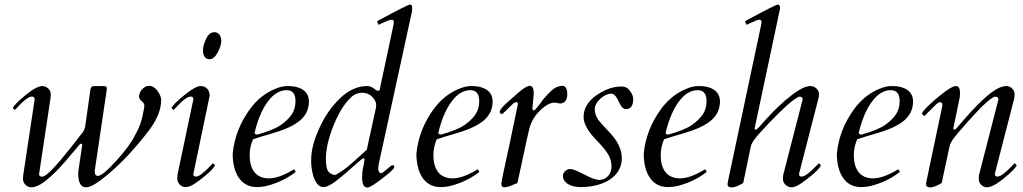

<svg xmlns="http://www.w3.org/2000/svg" viewBox="-20 -824 4576 859"><path d="M170 -439C152.7 -439 127.8 -425.8 95.5 -399.5C63.2 -373.2 43.7 -353.7 37 -341L46 -332C48.7 -334 53 -338.3 59 -345C87.7 -376.3 109 -392 123 -392C131 -392 135 -387.7 135 -379L84 -41C83.3 -36.3 83 -29.8 83 -21.5C83 -3.7 100.5 14 119 14C138.3 14 160.7 3.8 186 -16.5C211.3 -36.8 238.7 -63.7 268 -97C286.3 -118.3 308.9 -145.9 325 -164C331.5 -171.3 336.1 -181 344 -181C346.7 -181 348 -179.3 348 -176L332 -68C330.7 -62 330 -55 330 -47C330 -6.3 341.7 14 365 14C385 14 417.3 -5 462 -43C524.7 -95.7 586 -161.3 646 -240C682.7 -288 701 -333.7 701 -377C701 -389 695.5 -402.5 684.5 -417.5C673.5 -432.5 660.7 -440 646 -440C624.4 -440 602 -415.2 602 -392C602 -372.7 626 -369.5 626 -352C626 -346.7 623 -330 617 -302C611 -274 600 -246.3 584 -219C569.3 -188.3 541.5 -150.3 500.5 -105C459.5 -59.7 432 -37 418 -37C408.7 -37 404 -43.3 404 -56V-62C404 -63.3 404.3 -65.3 405 -68L458 -425C458.7 -433.7 455.3 -438.3 448 -439H399C390.6 -439 384 -430.1 384 -420L361 -257C359 -247.7 355.5 -239.5 350.5 -232.5C345.5 -225.5 326.3 -201 293 -159C227 -75.7 186 -34 170 -34C160 -33.3 155 -36.7 155 -44V-46L206 -385C206.7 -389 207 -395.3 207 -404C207 -422.2 188.7 -439 170 -439Z M917 -559C931 -559 943.3 -569.2 954 -589.5C964.7 -609.8 970 -627 970 -641C970 -663.9 958.3 -680 939 -680C923.7 -680 911.3 -670 902 -650C892.7 -630 888 -613.3 888 -600C888 -579.6 895.4 -559 917 -559ZM809.5 13C821.8 13 835.5 8 850.5 -2C874.3 -17.9 929.3 -58.6 942 -84L933 -94L925 -86C893 -51.3 870.3 -34 857 -34C849 -34 845 -37.7 845 -45L918 -396C918 -420.5 903.5 -439 877 -439C862.3 -439 838.7 -425.8 806 -399.5C773.3 -373.2 753.7 -353.7 747 -341L756 -332C758.7 -334 763 -338.3 769 -345C797.7 -376.3 819 -392 833 -392C841 -392 845 -388.3 845 -381V-379L775 -47C773.7 -40.3 773 -33.2 773 -25.5C773 -6.3 788.2 13 809.5 13Z M1302 -371.5C1302 -348.5 1296.5 -328.8 1285.5 -312.5C1274.5 -296.2 1258.5 -280.5 1237.5 -265.5C1216.5 -250.5 1181.3 -236 1132 -222C1123.3 -222 1119 -224.7 1119 -230C1135.7 -299.3 1159.7 -351 1191 -385C1206.4 -402.5 1232.2 -420.6 1261.4 -420.6C1291.1 -420.6 1302 -401.9 1302 -371.5ZM1096.9 -130.5C1096.9 -154.3 1102 -177.8 1112 -201C1161.5 -218.3 1220.5 -230.7 1267.5 -252C1313.9 -273 1362 -304.5 1362 -370.5C1362 -417.6 1321.6 -439 1270 -439C1268.8 -439 1267.6 -439.1 1266.4 -439.1C1249.3 -439.1 1230.5 -434.7 1210 -426C1166.7 -408 1129.7 -378.3 1099 -337C1053.7 -275 1027.7 -208 1021 -136C1021 -57.5 1052.2 13 1129 13C1149 13 1168.3 10 1187 4C1230.3 -8.7 1269 -28.3 1303 -55L1296 -67C1251.3 -39.7 1213.7 -26 1183 -26C1123.3 -26 1096.9 -68.3 1096.9 -130.5Z M1485 -292C1504.3 -334 1527 -367 1553 -391C1566.3 -403 1582.2 -409 1600.5 -409C1618.8 -409 1633.8 -402.8 1645.5 -390.5C1657.2 -378.2 1663 -366.7 1663 -356C1663 -352 1662.7 -347.3 1662 -342L1621 -154C1605 -139.3 1583.3 -119.8 1556 -95.5C1528.7 -71.2 1503.3 -53 1480 -41C1470 -41 1460.5 -45.3 1451.5 -54C1442.5 -62.7 1438 -82 1438 -112C1438 -164 1453.7 -224 1485 -292ZM1672 -67C1672 -73.9 1674 -81.8 1674 -88L1823 -772C1823.7 -778.7 1824 -785.5 1824 -792.5C1824 -799.8 1820.8 -803.5 1814.4 -803.5C1807.5 -803.5 1758.4 -778.7 1667 -729L1673 -713C1705.7 -728.3 1725.3 -736 1732 -736C1738.7 -736 1742 -732 1742 -724C1742 -720.7 1741.3 -716.3 1740 -711L1679 -424C1678.3 -420 1675.8 -418 1671.5 -418C1667.2 -418 1660.7 -421.5 1652 -428.5C1643.3 -435.5 1633.3 -439 1622 -439C1579.3 -439 1538.8 -420.5 1500.5 -383.5C1462.2 -346.5 1431 -301 1407 -247C1388.6 -205.5 1372 -159.5 1372 -105C1372 -81.7 1375.3 -58.7 1382 -36C1392 -3.3 1407.3 13 1428 13C1439.3 13 1455.2 5.8 1475.5 -8.5C1504.1 -28.7 1550 -69.6 1583.5 -99.5C1595.8 -110.5 1604 -116 1608 -116C1609.6 -116 1610.4 -113.9 1610.4 -109.8C1610.4 -103.5 1608.6 -92.6 1605 -77C1601.7 -62.3 1600 -46.3 1600 -29C1600 0.3 1608 15 1624 15C1633.3 15 1655.7 1.3 1691 -26C1726.3 -53.3 1744 -70 1744 -76C1744 -82 1741.3 -85 1736 -85C1732.7 -85 1724.3 -79 1711 -67C1697.7 -55 1688.7 -49 1684 -49C1677.8 -49 1672 -60.5 1672 -67Z M2124 -371.5C2124 -348.5 2118.5 -328.8 2107.5 -312.5C2096.5 -296.2 2080.5 -280.5 2059.5 -265.5C2038.5 -250.5 2003.3 -236 1954 -222C1945.3 -222 1941 -224.7 1941 -230C1957.7 -299.3 1981.7 -351 2013 -385C2028.4 -402.5 2054.2 -420.6 2083.4 -420.6C2113.1 -420.6 2124 -401.9 2124 -371.5ZM1918.9 -130.5C1918.9 -154.3 1924 -177.8 1934 -201C1983.5 -218.3 2042.5 -230.7 2089.5 -252C2135.9 -273 2184 -304.5 2184 -370.5C2184 -417.6 2143.6 -439 2092 -439C2090.8 -439 2089.6 -439.1 2088.4 -439.1C2071.3 -439.1 2052.5 -434.7 2032 -426C1988.7 -408 1951.7 -378.3 1921 -337C1875.7 -275 1849.7 -208 1843 -136C1843 -57.5 1874.2 13 1951 13C1971 13 1990.3 10 2009 4C2052.3 -8.7 2091 -28.3 2125 -55L2118 -67C2073.3 -39.7 2035.7 -26 2005 -26C1945.3 -26 1918.9 -68.3 1918.9 -130.5Z M2498 -440C2482 -440 2467.8 -435.2 2455.5 -425.5C2443.2 -415.8 2428.3 -400.7 2411 -380C2407.4 -375.5 2375.7 -330 2369 -330C2364.3 -330 2362 -333.3 2362 -340L2368 -406C2368 -427.3 2362.7 -438.7 2352 -440C2339.3 -440 2320.7 -429 2296 -407C2291.3 -402.3 2284.3 -396 2275 -388C2265.3 -379.7 2216 -340 2216 -324C2216 -317.3 2219.7 -314 2227 -314C2228.3 -314.7 2229.7 -315.7 2231 -317L2272 -357C2278.7 -363.7 2285.3 -367 2292 -367C2295.3 -366.3 2297 -363.3 2297 -358C2297 -356.7 2296.2 -352.5 2294.5 -345.5C2292.8 -338.5 2290.7 -328.3 2288 -315C2273.2 -241.1 2250.6 -136.1 2233.5 -58C2226.5 -26 2223 -7.3 2223 -2C2223 8.7 2227.3 14 2236 14C2246.7 14 2262 9.3 2282 0C2286.7 -2 2291 -3.7 2295 -5L2337 -200C2340.3 -214.7 2343.7 -229 2347 -243C2354.3 -275.7 2370.3 -304.2 2395 -328.5C2419.7 -352.8 2442 -365 2462 -365L2486 -361C2507.3 -361.7 2518 -376.3 2518 -405C2518 -424 2510.1 -440 2498 -440Z M2762 -116.5C2762 -156.8 2741.7 -197.3 2701 -238C2691 -248.7 2681.5 -259 2672.5 -269C2656.4 -286.8 2641 -304.9 2641 -336.5C2641 -367.5 2682.6 -405 2715 -405C2727 -404.3 2738 -392.7 2748 -370C2753.4 -357.8 2762.6 -336 2781 -336C2802.4 -336 2813 -351.3 2813 -381.8C2813 -394.7 2806.4 -408.7 2793 -424C2785 -432.7 2774 -437 2760 -437C2722.7 -437 2685.2 -423.7 2647.5 -397C2609.8 -370.3 2591 -338 2591 -300C2591 -270 2611.7 -234 2653 -192C2664.3 -180.7 2674.5 -169.3 2683.5 -158C2699.9 -137.3 2716 -113.7 2716 -78.5C2716 -47.2 2693.3 -19 2662.5 -19C2647.5 -19 2624.5 -27.2 2593.5 -43.5C2562.5 -59.8 2541.7 -68 2531 -68C2515.3 -68 2498.5 -53.4 2498.5 -37.2C2498.5 -28.2 2501 -20.4 2506 -14C2520.7 4 2545 13 2579 13C2675.6 13 2762 -31 2762 -116.5Z M3141 -371.5C3141 -348.5 3135.5 -328.8 3124.5 -312.5C3113.5 -296.2 3097.5 -280.5 3076.5 -265.5C3055.5 -250.5 3020.3 -236 2971 -222C2962.3 -222 2958 -224.7 2958 -230C2974.7 -299.3 2998.7 -351 3030 -385C3045.4 -402.5 3071.2 -420.6 3100.4 -420.6C3130.1 -420.6 3141 -401.9 3141 -371.5ZM2935.9 -130.5C2935.9 -154.3 2941 -177.8 2951 -201C3000.5 -218.3 3059.5 -230.7 3106.5 -252C3152.9 -273 3201 -304.5 3201 -370.5C3201 -417.6 3160.6 -439 3109 -439C3107.8 -439 3106.6 -439.1 3105.4 -439.1C3088.3 -439.1 3069.5 -434.7 3049 -426C3005.7 -408 2968.7 -378.3 2938 -337C2892.7 -275 2866.7 -208 2860 -136C2860 -57.5 2891.2 13 2968 13C2988 13 3007.3 10 3026 4C3069.3 -8.7 3108 -28.3 3142 -55L3135 -67C3090.3 -39.7 3052.7 -26 3022 -26C2962.3 -26 2935.9 -68.3 2935.9 -130.5Z M3571 -381V-379L3484 -41C3483.3 -36.3 3483 -29.8 3483 -21.5C3483 -2.9 3501.8 14 3521.5 14C3532.5 14 3545.7 8.8 3561 -1.5C3585.2 -17.8 3640.1 -58.3 3653 -84L3644 -94L3636 -86C3603.3 -51.3 3580.3 -34 3567 -34C3559 -34 3555 -37.7 3555 -45V-47L3642 -385C3643.3 -389 3644 -395.3 3644 -404C3644 -422.2 3625.7 -439 3607 -439C3587.7 -439 3563.7 -428.7 3535 -408C3506.3 -387.3 3475.7 -360.7 3443 -328C3420.7 -305.7 3396.5 -278.5 3377.5 -257C3369.8 -248.3 3364.3 -244 3361 -244C3357.7 -244 3356 -245.7 3356 -249L3467 -772C3469 -781.3 3470 -786.3 3470 -787C3470 -798 3466.8 -803.5 3460.4 -803.5C3453.5 -803.5 3404.4 -778.7 3313 -729L3320 -713C3352 -728.3 3371.2 -736 3377.5 -736C3383.8 -736 3387 -732 3387 -724C3387 -720.7 3386.3 -716.3 3385 -711L3243 -42C3242.1 -36.4 3235 -6.6 3235 0C3235 9.3 3241 14.2 3253 14.5H3253.9C3265.8 14.5 3282.9 8 3305 -5L3339 -168C3341 -177.3 3346 -187.5 3354 -198.5C3378.9 -232.7 3463.4 -319 3498 -350C3511.3 -362 3523.3 -371.8 3534 -379.5C3544.7 -387.2 3552.2 -391.2 3556.5 -391.5C3563.8 -392.1 3571 -387.5 3571 -381Z M4005 -371.5C4005 -348.5 3999.5 -328.8 3988.5 -312.5C3977.5 -296.2 3961.5 -280.5 3940.5 -265.5C3919.5 -250.5 3884.3 -236 3835 -222C3826.3 -222 3822 -224.7 3822 -230C3838.7 -299.3 3862.7 -351 3894 -385C3909.4 -402.5 3935.2 -420.6 3964.4 -420.6C3994.1 -420.6 4005 -401.9 4005 -371.5ZM3799.9 -130.5C3799.9 -154.3 3805 -177.8 3815 -201C3864.5 -218.3 3923.5 -230.7 3970.5 -252C4016.9 -273 4065 -304.5 4065 -370.5C4065 -417.6 4024.6 -439 3973 -439C3971.8 -439 3970.6 -439.1 3969.4 -439.1C3952.3 -439.1 3933.5 -434.7 3913 -426C3869.7 -408 3832.7 -378.3 3802 -337C3756.7 -275 3730.7 -208 3724 -136C3724 -57.5 3755.2 13 3832 13C3852 13 3871.3 10 3890 4C3933.3 -8.7 3972 -28.3 4006 -55L3999 -67C3954.3 -39.7 3916.7 -26 3886 -26C3826.3 -26 3799.9 -68.3 3799.9 -130.5Z M4447 -381V-379L4360 -41C4359.3 -36.3 4359 -29.8 4359 -21.5C4359 -3.7 4376.5 14 4395 14C4413 14 4438.2 0.8 4470.5 -25.5C4502.8 -51.8 4522.3 -71.3 4529 -84L4520 -94L4512 -86C4479.3 -51.3 4456.3 -34 4443 -34C4435 -34 4431 -37.7 4431 -45V-47L4518 -385C4518.7 -389 4519 -395.3 4519 -404C4519 -422.2 4501.8 -439 4483 -439C4463 -439 4439.8 -428.8 4413.5 -408.5C4387.2 -388.2 4358.7 -361.3 4328 -328C4304.2 -303 4277.6 -270.9 4257.5 -248C4253.9 -243.9 4245 -242.1 4245 -250C4255 -298.1 4261.4 -326.1 4268.5 -363C4272 -381.3 4275 -385.6 4275 -407C4275 -428.3 4269 -439 4257 -439C4243 -439 4215.8 -422.2 4175.5 -388.5C4135.2 -354.8 4111.3 -330.7 4104 -316L4115 -304L4160.5 -349.5C4172.2 -361.2 4180.3 -367 4185 -367C4192.3 -367 4196 -362.3 4196 -353V-351L4131 -42C4130.1 -36.4 4123 -6.6 4123 0C4123 9.3 4129 14.2 4141 14.5H4141.9C4153.9 14.5 4170.9 8 4193 -5L4228 -168C4230 -177.3 4233.8 -186.3 4239.5 -195C4259.3 -225.3 4347.9 -322.7 4376 -350C4388.7 -362 4400 -371.8 4410 -379.5C4420 -387.2 4427.3 -391.2 4432 -391.5C4439.6 -392 4447 -387.7 4447 -381Z"/></svg>

Font: fbb
Style: Italic
Weight: 400
Italic angle: -12°
Designer: David J. Perry, Michael Sharpe
Version: Version 0.991